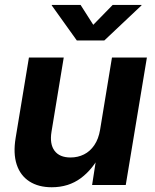

<svg xmlns="http://www.w3.org/2000/svg" viewBox="-20 -768 643 797"><path d="M194.8 9.3Q139.6 9.3 102.1 -14.9Q64.5 -39.1 49.3 -85Q34.2 -130.9 44.9 -195.3L100.1 -529.3H244.6L193.8 -221.2Q185.5 -170.4 206.3 -142.3Q227.1 -114.3 272.9 -114.3Q303.2 -114.3 328.6 -127Q354 -139.6 371.6 -165.5Q389.2 -191.4 395.5 -229.5L444.8 -529.3H589.8L502 0H362.3L383.3 -135.3H400.9Q366.7 -66.4 315.7 -28.6Q264.6 9.3 194.8 9.3ZM314.5 -747.6 367.2 -665 447.8 -747.6H567.4V-745.6L413.1 -600.1H298.8L194.8 -745.6V-747.6Z"/></svg>

Font: Inter 24pt
Style: Bold Italic
Weight: 700
Italic angle: -9.3988°
Version: Version 4.001;git-66647c0bb